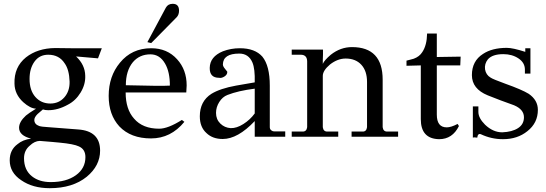

<svg xmlns="http://www.w3.org/2000/svg" viewBox="-20 -717 2864 1007"><path d="M353 -464H514L494 -411L379 -421Q426 -377 427 -320Q429 -275 403 -232Q377 -189 336 -168Q284 -139 233 -139Q217 -139 205 -143L177 -119Q160 -102 160 -88Q160 -65 186 -56Q198 -52 234 -50L390 -38Q505 -30 505 73Q505 152 435 210Q361 270 241 270Q151 270 91 228Q31 188 31 124Q31 69 72 39Q99 16 143 10Q80 -6 80 -47Q80 -78 116 -111Q130 -123 169 -147Q139 -148 102 -181Q57 -222 56 -278Q53 -365 116 -416Q177 -464 269 -465Q322 -465 353 -464ZM345 -289Q343 -352 319 -385Q290 -430 233 -430Q187 -430 161 -394Q135 -358 135 -303Q135 -243 165.5 -208.5Q196 -174 244 -174Q289 -174 317.5 -206.5Q346 -239 345 -289ZM428 107Q428 66 394 51Q367 38 292 31Q290 31 254.5 27.5Q219 24 188 22Q161 23 136 47Q106 72 106 113Q106 175 148 208Q186 238 246 238Q328 238 378 202Q428 166 428 107Z M919 -661Q919 -640 907 -627L773 -491L753 -496L850 -677Q861 -697 886 -697Q919 -697 919 -661ZM957 -232H639Q639 -144 683 -95Q728 -42 815 -42Q861 -42 934 -88L947 -78Q876 9 772 9Q666 9 606 -54Q550 -115 550 -214Q550 -317 609 -388Q671 -464 773 -464Q857 -464 909 -406Q959 -351 959 -269Q959 -258 957 -232ZM871 -268Q871 -340 846 -383Q818 -432 769 -432Q712 -432 677 -391Q640 -346 640 -270Q827 -265 871 -268Z M1476 -28V0H1316V-82Q1227 12 1148 12Q1095 12 1063 -19Q1028 -50 1028 -107Q1028 -186 1089 -225Q1135 -253 1218 -268L1316 -285Q1318 -356 1304 -389Q1284 -436 1235 -436Q1150 -436 1149 -379Q1149 -369 1160.5 -355.5Q1172 -342 1172 -341Q1173 -326 1157.5 -316Q1142 -306 1129 -309Q1079 -309 1080 -361Q1081 -420 1149 -448Q1191 -464 1238 -464Q1317 -464 1356 -420Q1395 -372 1395 -268V-50Q1395 -40 1402 -34Q1409 -28 1418 -28ZM1316 -122V-252Q1229 -241 1173 -219Q1147 -209 1130 -182Q1113 -155 1113 -125Q1113 -91 1135.5 -69Q1158 -47 1190 -45Q1221 -44 1256.5 -66.5Q1292 -89 1316 -122Z M2068 -27V0H1824V-27H1883Q1902 -27 1905 -50V-287Q1905 -345 1875 -377.5Q1845 -410 1793 -410Q1751 -410 1711 -379Q1673 -347 1673 -319V-50Q1676 -27 1696 -27H1754V0H1510V-27H1568Q1588 -27 1591 -50V-396Q1590 -430 1557 -430H1510V-457H1674V-430Q1673 -418 1673 -402V-382Q1681 -401 1715 -430Q1766 -470 1826 -470Q1987 -470 1987 -299V-50Q1990 -27 2010 -27Z M2220 -541H2271V-418L2396 -420L2394 -374H2271V-116Q2271 -49 2323 -49Q2346 -49 2380 -67L2387 -56Q2353 13 2283 13Q2187 11 2187 -92V-374L2112 -372V-399Q2119 -401 2131.5 -404Q2144 -407 2150 -409Q2180 -420 2195 -444Q2219 -480 2220 -541Z M2801 -141Q2801 -72 2746 -29Q2694 13 2618 13Q2557 13 2502 -13Q2486 -19 2483 5Q2466 2 2460 5V-159H2489V-130Q2489 -98 2524 -63Q2566 -23 2614 -23Q2666 -25 2697 -45Q2728 -65 2728 -102Q2728 -143 2676 -165Q2605 -190 2538 -217Q2455 -251 2455 -323Q2455 -397 2513 -434Q2561 -466 2638 -466Q2670 -466 2735 -445V-464H2762V-331H2733V-352Q2733 -388 2699.5 -410.5Q2666 -433 2620 -433Q2563 -433 2539 -406Q2520 -382 2524 -353Q2529 -324 2553 -310Q2564 -302 2630 -278Q2717 -247 2753 -225Q2801 -192 2801 -141Z"/></svg>

Font: GFS Didot
Style: Regular
Weight: 400
Designer: Takis Katsoulidis and George D. Matthiopoulos
Foundry: Takis Katsoulidis and George D. Matthiopoulos
Version: Version 1.0